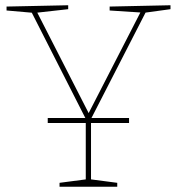

<svg xmlns="http://www.w3.org/2000/svg" viewBox="-20 -712 675 732"><path d="M162 -243V-262H472V-243ZM207 0V-15L314 -29L307 -21V-268L311 -251L98 -670L108 -663L5 -672V-687L240 -692V-677L115 -663L119 -670L321 -275H315L518 -670L522 -664L398 -672V-687L630 -692V-677L528 -663L538 -670L323 -251L327 -268V-21L320 -29L427 -15V0Z"/></svg>

Font: Bitter Thin
Style: Regular
Weight: 100
Designer: Sol Matas, and Bitter project Authors
Foundry: Sol Matas
Version: Version 2.002